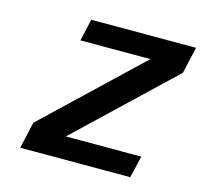

<svg xmlns="http://www.w3.org/2000/svg" viewBox="-80 -588 714 676"><g transform="rotate(15 277.5 -250.0)"><path d="M449 0 468 -80H193L533 -403L555 -500H173L155 -420H410L70 -97L48 0Z"/></g></svg>

Font: Perun SemiBold Italic
Style: Regular
Weight: 400
Italic angle: -12°
Foundry: Copyright (c) Stefan Peev, Context Ltd, 2016
Version: Version 1.026